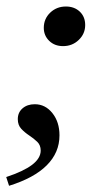

<svg xmlns="http://www.w3.org/2000/svg" viewBox="-30 -447 325 602"><path d="M167.7 -302.4Q141.1 -302.4 124.2 -319Q107.3 -335.5 107.3 -359.7Q107.3 -387.9 127.4 -407.3Q147.6 -426.6 176.6 -426.6Q203.2 -426.6 220.2 -410.5Q237.1 -394.4 237.1 -368.5Q237.1 -341.1 216.9 -321.8Q196.8 -302.4 167.7 -302.4ZM-1.6 135.5 -10.5 108.1Q43.5 90.3 70.6 69.8Q97.6 49.2 97.6 25Q97.6 8.1 86.7 -2.4Q75.8 -12.9 61.7 -22.2Q47.6 -31.5 36.7 -43.1Q25.8 -54.8 25.8 -73.4Q25.8 -94.4 40.7 -107.3Q55.6 -120.2 79 -120.2Q112.1 -120.2 134.3 -92.3Q156.5 -64.5 156.5 -22.6Q156.5 31.5 116.5 71.4Q76.6 111.3 -1.6 135.5Z"/></svg>

Font: Playfair 9pt
Style: Italic
Weight: 400
Italic angle: -15.6°
Designer: Claus Eggers Sørensen
Foundry: Claus Eggers Sørensen
Version: Version 2.001;gftools[0.9.30]